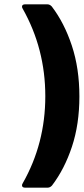

<svg xmlns="http://www.w3.org/2000/svg" viewBox="-20 -779 388 890"><path d="M200 91H97Q82 91 82 80Q82 76 85 71Q190 -113 190 -333Q190 -553 85 -739Q82 -744 82 -748Q82 -759 97 -759H199Q211 -759 220 -749Q278 -673 313 -567.5Q348 -462 348 -332Q348 -203 313.5 -99Q279 5 221 81Q212 91 200 91Z"/></svg>

Font: Barlow
Style: Bold
Weight: 700
Designer: Jeremy Tribby
Foundry: Jeremy Tribby
Version: Version 1.101 August 23, 2024